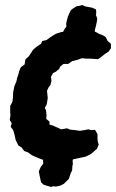

<svg xmlns="http://www.w3.org/2000/svg" viewBox="-20 -632 466 772"><path d="M186 120 173 116 156 111 145 101 142 87 139 73 136 57 144 39 154 26 153 13 154 11 138 5 121 -2 108 -8 93 -19 77 -25 67 -39 54 -47 43 -69 41 -78 38 -92 33 -109 23 -122 27 -136 19 -150 22 -167 21 -182V-206L30 -223L32 -239L33 -262L38 -286L46 -305L49 -319L54 -333L57 -346L64 -362L79 -373L82 -393L96 -406L104 -418L113 -432L127 -444L145 -456L150 -467L167 -471L182 -482L204 -496L226 -503L234 -504V-505L240 -516L247 -525L246 -537L250 -554L253 -565L259 -579L265 -591L271 -596L288 -607L302 -609L310 -612L324 -606L351 -601L366 -594L367 -583L366 -571L371 -558L370 -548L366 -529L362 -513L361 -505L370 -501L378 -496L394 -490L405 -483L413 -467L426 -456V-438L417 -425L402 -415L383 -400L374 -394L346 -396H329L310 -398L293 -392L270 -386L254 -375H235L221 -363L219 -356L205 -344L193 -338L185 -323L187 -307L183 -291L175 -280L169 -267L172 -238L168 -213L160 -198L165 -189L167 -169L166 -154L179 -143V-131L196 -126L201 -123L216 -117L225 -112L250 -116L261 -111L280 -109L301 -106L320 -109L335 -112L347 -109L362 -110L372 -93V-74L373 -63L377 -51L370 -34L346 -13L324 -2L300 3L273 9L272 15L273 28L271 36L270 53L264 65L257 87L247 97L237 107L221 115L205 118L192 117Z"/></svg>

Font: Winky Rough SemiBold
Style: Italic
Weight: 600
Italic angle: -8.97852°
Designer: Simon Atzbach
Foundry: typofactur
Version: Version 1.206; ttfautohint (v1.8.4.7-5d5b)